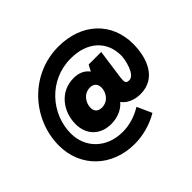

<svg xmlns="http://www.w3.org/2000/svg" viewBox="-179 -895 1232 1232"><g transform="rotate(-45 436.5 -279.5)"><path d="M395 115C468 115 547 95 616 54L571 -46C517 -13 457 6 395 6C251 6 152 -91 152 -223C152 -398 292 -564 492 -564C642 -564 735 -479 735 -348C735 -312 711 -199 659 -199C638 -199 630 -206 630 -228C630 -236 631 -244 632 -255L660 -455H546L524 -413C499 -446 464 -462 416 -462C292 -462 216 -357 216 -244C216 -147 280 -82 379 -82C435.5 -82 487 -103 519.5 -142C542.5 -108.5 590 -85 648 -85C791 -85 842 -218 842 -347C842 -540 702 -674 490 -674C233 -674 43 -459 43 -222C43 -28 188 115 395 115ZM358 -250C358 -292 389 -345 448 -345C481 -345 500 -325 500 -292C500 -251 470 -199 411 -199C377 -199 358 -218 358 -250Z"/></g></svg>

Font: HK Grotesk Black
Style: Italic
Weight: 900
Italic angle: -16°
Designer: Alfredo Marco Pradil
Foundry: Hanken Design Co.
Version: Version 3.001;FEAKit 1.0